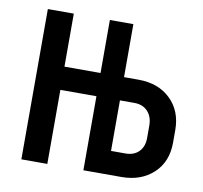

<svg xmlns="http://www.w3.org/2000/svg" viewBox="-66 -621 733 692"><g transform="rotate(10 300.0 -275.0)"><path d="M55 0V-550H150V-356H282V-550H368V-356H421Q494 -356 538.5 -313Q583 -270 583 -200V-154Q583 -84 538 -42Q493 0 421 0H282V-271H150V0ZM368 -86H421Q452 -86 470 -104.5Q488 -123 488 -154V-200Q488 -232 470 -251.5Q452 -271 421 -271H368Z"/></g></svg>

Font: Pitagon Sans Mono SemiBold
Style: Regular
Weight: 600
Monospace: yes
Designer: Travis Tran
Foundry: Pitagon
Version: Version 1.001; ttfautohint (v1.8.4.7-5d5b);gftools[0.9.26]